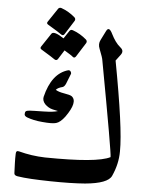

<svg xmlns="http://www.w3.org/2000/svg" viewBox="-61 -955 778 1017"><g transform="rotate(5 328.5 -446.0)"><path d="M470 -804Q484 -833 504 -791Q514 -771 526 -754Q538 -737 554 -724Q575 -707 558 -685L534 -653Q567 -477 583.5 -357.5Q600 -238 599 -175Q599 -109 569 -43Q550 -1 430 10Q393 13 346.5 14Q300 15 244 14Q188 13 144.5 10.5Q101 8 70 3Q52 0 52 -12Q51 -38 50 -64Q49 -90 50 -115Q50 -134 67 -129Q101 -120 135.5 -115Q170 -110 206 -109Q482 -105 552 -141Q554 -161 464 -648Q463 -660 444 -708Q434 -732 445 -754ZM289 -580Q298 -581 302 -574Q307 -566 304 -560L283 -507Q276 -492 267 -489Q242 -483 232 -471Q247 -461 278 -456Q309 -451 318 -445Q355 -418 295 -334Q271 -302 249 -296Q229 -290 176 -295Q151 -297 130.5 -301.5Q110 -306 94 -312Q79 -318 79 -328Q79 -339 83 -343Q88 -348 104 -349Q112 -350 130.5 -350Q149 -350 177 -351Q232 -352 253 -360L225 -366Q212 -369 201.5 -375.5Q191 -382 183 -390Q167 -408 171 -428Q202 -556 289 -580ZM277 -788Q283 -797 295 -793Q315 -786 333.5 -775Q352 -764 368 -750Q376 -742 371 -732L323 -656Q315 -645 306 -653Q302 -657 290 -664.5Q278 -672 260 -683L229 -634Q222 -624 211 -631Q206 -635 187.5 -646.5Q169 -658 138 -677Q128 -683 135 -693L183 -765Q195 -782 249 -746ZM207 -900Q213 -908 224 -905Q244 -898 262.5 -887Q281 -876 297 -862Q305 -854 300 -844L252 -768Q245 -758 234 -766Q224 -774 162 -811Q151 -817 158 -827Z"/></g></svg>

Font: Amiri
Style: Bold
Weight: 700
Designer: Khaled Hosny
Version: Version 0.113